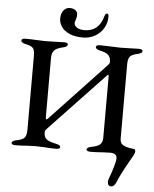

<svg xmlns="http://www.w3.org/2000/svg" viewBox="-67 -921 945 1181"><g transform="rotate(5 405.5 -330.5)"><path d="M262 -796Q262 -827 277 -846.5Q292 -866 316 -866Q338 -866 351 -855.5Q364 -845 364 -828Q364 -814 359 -799Q353 -783 353 -776Q353 -761 369.5 -749.5Q386 -738 416 -738Q506 -738 532 -835Q534 -843 538.5 -847.5Q543 -852 547 -852Q552 -852 554.5 -846.5Q557 -841 557 -833Q557 -795 538 -762.5Q519 -730 485.5 -711Q452 -692 411 -692Q360 -692 326.5 -707.5Q293 -723 277.5 -747Q262 -771 262 -796ZM642 181Q642 166 647 155Q660 123 671 84.5Q682 46 682 30Q682 14 671.5 6.5Q661 -1 638 -1Q621 -1 589 1Q559 4 520 4Q494 4 494 -8Q494 -15 501 -19.5Q508 -24 523 -27Q558 -33 574 -46.5Q590 -60 590 -88V-468Q590 -483 581 -474L237 -111Q231 -104 229.5 -101Q228 -98 228 -89Q228 -60 245.5 -47.5Q263 -35 302 -27Q317 -24 324 -19.5Q331 -15 331 -8Q331 4 306 4Q270 4 238 1Q198 -1 178 -1Q158 -1 124 1Q94 4 56 4Q31 4 31 -8Q31 -15 38 -19.5Q45 -24 60 -27Q97 -34 109 -48.5Q121 -63 121 -98V-551Q121 -575 117 -588Q113 -601 101.5 -608.5Q90 -616 65 -621Q36 -627 36 -641Q36 -654 61 -654Q91 -654 127 -652Q161 -650 178 -650L231 -651Q271 -653 298 -653Q323 -653 323 -641Q323 -627 295 -621Q257 -613 242 -597Q227 -581 227 -551V-186Q227 -171 232 -171Q235 -171 240 -176L581 -538Q590 -547 590 -556V-562Q589 -587 574 -600.5Q559 -614 525 -621Q496 -627 496 -641Q496 -654 522 -654Q550 -654 590 -652Q628 -650 647 -650L694 -651Q730 -653 758 -653Q784 -653 784 -641Q784 -627 755 -621Q718 -613 707.5 -598Q697 -583 697 -551V-91Q697 -62 721 -51Q745 -40 781 -37Q795 -36 793 -19Q792 -6 759 49Q715 126 694 178Q689 190 681 197.5Q673 205 664 205Q654 205 648 198.5Q642 192 642 181Z"/></g></svg>

Font: EB Garamond Medium
Style: Regular
Weight: 500
Designer: Georg Duffner and Octavio Pardo
Foundry: Georg Duffner
Version: Version 1.000